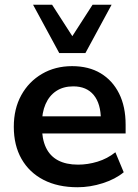

<svg xmlns="http://www.w3.org/2000/svg" viewBox="-20 -777 582 807"><path d="M306 10Q223 10 163 -21Q103 -52 70.5 -109Q38 -166 38 -244Q38 -320 69.5 -377Q101 -434 156.5 -466.5Q212 -499 283 -499Q353 -499 403 -469Q453 -439 480.5 -384Q508 -329 508 -253V-216H139V-288H420L404 -273Q404 -341 374 -377.5Q344 -414 288 -414Q246 -414 216.5 -394.5Q187 -375 171.5 -339.5Q156 -304 156 -255V-248Q156 -193 173 -157Q190 -121 224 -103Q258 -85 308 -85Q349 -85 390 -97.5Q431 -110 465 -137L500 -53Q465 -24 412 -7Q359 10 306 10ZM229 -554 119 -757H199L284 -625L369 -757H449L339 -554Z"/></svg>

Font: Nunito Sans 12pt ExtraLight 12pt
Style: Bold
Weight: 700
Version: Version 3.101;gftools[0.9.27]